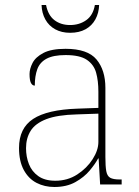

<svg xmlns="http://www.w3.org/2000/svg" viewBox="-20 -737 557 767"><path d="M197 10Q158 10 126 -6.5Q94 -23 75 -58Q56 -93 56 -146Q56 -225 112.5 -262Q169 -299 290 -303L373 -306V-371Q373 -414 364 -446.5Q355 -479 327 -498Q299 -517 242 -517Q193 -517 166 -502.5Q139 -488 129 -460.5Q119 -433 119 -395Q109 -395 103.5 -406Q98 -417 98 -441Q98 -462 110 -485.5Q122 -509 153.5 -525.5Q185 -542 242 -542Q330 -542 365.5 -499.5Q401 -457 401 -386V-110Q401 -73 404.5 -53.5Q408 -34 420 -27Q432 -20 459 -20H466V0H380L374 -104H372Q361 -83 338.5 -56Q316 -29 281 -9.5Q246 10 197 10ZM201 -15Q250 -15 288.5 -40Q327 -65 350 -101Q373 -137 373 -170V-283L287 -280Q209 -278 165 -261Q121 -244 102.5 -214.5Q84 -185 84 -145Q84 -111 95.5 -81.5Q107 -52 133 -33.5Q159 -15 201 -15ZM260 -606Q226 -606 200.5 -620Q175 -634 161 -659.5Q147 -685 146 -717H164Q172 -676 197.5 -656.5Q223 -637 260 -637Q297 -637 324.5 -656.5Q352 -676 359 -717H376Q375 -685 361 -659.5Q347 -634 321.5 -620Q296 -606 260 -606Z"/></svg>

Font: Noto Serif Armenian Thin
Style: Regular
Weight: 250
Version: Version 2.007